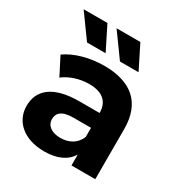

<svg xmlns="http://www.w3.org/2000/svg" viewBox="-176 -882 968 1020"><g transform="rotate(30 308.5 -371.5)"><path d="M261 -607 189 -751H43L147 -607ZM463 -607 391 -751H245L349 -607ZM289 -546C203 -546 116 -523 57 -481L113 -372C152 -403 211 -422 268 -422C352 -422 392 -383 392 -316H268C104 -316 37 -250 37 -155C37 -62 112 8 238 8C317 8 373 -18 402 -67V0H548V-307C548 -470 453 -546 289 -546ZM277 -97C222 -97 189 -123 189 -162C189 -198 212 -225 285 -225H392V-170C374 -121 329 -97 277 -97Z"/></g></svg>

Font: AWKNG-Font
Style: Bold
Weight: 700
Designer: Awakening Church
Foundry: Awakening Church
Version: Version 1.700;PS 001.700;hotconv 1.0.88;makeotf.lib2.5.64775